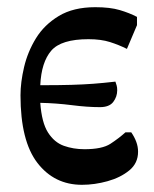

<svg xmlns="http://www.w3.org/2000/svg" viewBox="-20 -501 428 534"><path d="M208 13Q131 13 84 -48Q37 -109 37 -236Q37 -272 47 -314.5Q57 -357 80 -394.5Q103 -432 143.5 -456.5Q184 -481 245 -481Q286 -481 313 -473Q340 -465 361 -454V-431L333 -365Q311 -376 286 -384Q261 -392 226 -392Q150 -392 122.5 -360Q95 -328 92 -264Q145 -264 178.5 -265Q212 -266 239 -268Q266 -270 301 -274Q303 -268 304.5 -263Q306 -258 306 -250Q306 -232 295 -217.5Q284 -203 258 -203Q223 -203 180 -208.5Q137 -214 92 -215Q96 -160 113.5 -132.5Q131 -105 157.5 -95.5Q184 -86 215 -86Q264 -86 287 -101Q310 -116 329 -133H345Q354 -120 359 -106.5Q364 -93 364 -79Q364 -47 339.5 -27Q315 -7 279 3Q243 13 208 13Z"/></svg>

Font: STIX Two Text SemiBold
Style: Regular
Weight: 600
Designer: Ross Mills, John Hudson & Paul Hanslow, Tiro Typeworks Ltd; with prior portions MicroPress Inc., and Coen Hoffman.
Foundry: Tiro Typeworks Ltd
Version: Version 2.13 b171